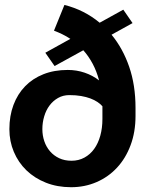

<svg xmlns="http://www.w3.org/2000/svg" viewBox="-20 -760 640 790"><path d="M439 -617.2Q485.4 -561 511.5 -485.4Q537.6 -409.7 537.6 -315.9V-282.7Q537.6 -216.8 517.3 -162.6Q497.1 -108.4 461.4 -70.1Q425.8 -31.7 377.2 -10.7Q328.6 10.3 272.5 10.3Q215.8 10.3 168.9 -8.3Q122.1 -26.9 88.6 -59.3Q55.2 -91.8 36.9 -135.3Q18.6 -178.7 18.6 -228.5Q18.6 -283.2 35.4 -328.1Q52.2 -373 83.3 -405Q114.3 -437 158.7 -454.6Q203.1 -472.2 258.8 -472.2Q295.4 -472.2 328.4 -460.9Q361.3 -449.7 387.7 -429.2Q377.4 -467.8 360.8 -498.5Q344.2 -529.3 322.8 -553.2L204.6 -488.3L166.5 -543L269.5 -600.1Q253.4 -610.8 236.3 -619.1Q219.2 -627.4 202.1 -633.8L245.1 -739.7Q326.7 -719.2 390.1 -666.5L487.3 -720.2L525.4 -665ZM401.4 -322.8Q393.6 -332 381.1 -340.3Q368.7 -348.6 351.8 -355Q335 -361.3 313.5 -365Q292 -368.7 265.6 -368.7Q239.3 -368.7 218.8 -356.9Q198.2 -345.2 183.8 -325.9Q169.4 -306.6 161.9 -281.2Q154.3 -255.9 154.3 -228.5Q154.3 -202.1 162.4 -178.7Q170.4 -155.3 185.8 -137.5Q201.2 -119.6 223.4 -109.1Q245.6 -98.6 274.4 -98.6Q303.7 -98.6 327.4 -111.6Q351.1 -124.5 367.4 -147.2Q383.8 -169.9 392.6 -201.4Q401.4 -232.9 401.4 -270.5V-316.9Z"/></svg>

Font: Roboto Mono
Style: Bold
Weight: 700
Designer: Google
Version: Version 2.000985; 2015; ttfautohint (v1.3)